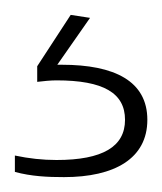

<svg xmlns="http://www.w3.org/2000/svg" viewBox="-20 -26 218 258"><path d="M66 212C134 212 178 187 178 135C178 83 134 61 63 61H57L101 -2L75 -6L30 63V84C38 83 48 82 56 82C119 82 148 99 148 135C148 171 118 189 56 189C37 189 19 187 0 183V205C22 211 44 212 66 212Z"/></svg>

Font: Aspekta 100
Style: Regular
Weight: 100
Designer: Ivo Dolenc
Version: Version 2.000